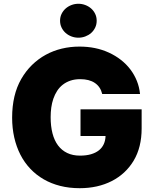

<svg xmlns="http://www.w3.org/2000/svg" viewBox="-20 -983 813 1013"><path d="M92 -566.1Q116.5 -608.7 149.3 -640.6Q182.2 -672.6 221.6 -694.1Q261 -715.6 305.9 -726.4Q350.9 -737.2 399.1 -737.2Q442.1 -737.2 480.6 -729.4Q519.2 -721.6 554.7 -705.3Q589.5 -689.3 618.1 -666.9Q646.7 -644.5 667.8 -616.7Q688.9 -588.8 702.1 -556.1Q715.2 -523.4 718.8 -487.2H519.2Q510.3 -524.9 480.8 -545.1Q451.3 -565.3 403.4 -565.3Q374.3 -565.3 351.4 -557.5Q328.5 -549.7 311.1 -536Q293.7 -522.4 281.4 -503.4Q269.2 -484.4 261.5 -462.2Q253.9 -440 250.5 -415.3Q247.2 -390.6 247.2 -365.1Q247.2 -317.1 256.9 -279.5Q266.7 -241.8 286.2 -215.7Q305.8 -189.6 334.7 -175.8Q363.6 -161.9 402 -161.9Q435 -161.9 460 -169.2Q485.1 -176.5 502 -190Q518.8 -203.5 527.5 -222.7Q536.2 -241.8 536.9 -265.6H404.8V-406.2H727.3V-305.4Q727.3 -206 685.4 -135.7Q664.4 -100.5 635.1 -73.3Q605.8 -46.2 569.6 -27.7Q533.4 -9.2 490.8 0.4Q448.2 9.9 400.6 9.9Q345.5 9.9 297.8 -2.1Q250 -14.2 210.4 -37.1Q170.8 -60 139.7 -92.9Q108.7 -125.7 87.5 -167.1Q66.4 -208.5 55.2 -257.6Q44 -306.8 44 -362.2Q44 -482.6 92 -566.1ZM393.5 -963.1Q412.6 -963.1 430 -956.5Q447.4 -949.9 460.8 -938.2Q474.1 -926.5 482.1 -910Q490.1 -893.5 490.1 -873.6Q490.1 -853.7 482.1 -837.2Q474.1 -820.7 460.8 -808.9Q447.4 -797.2 430 -790.7Q412.6 -784.1 393.5 -784.1Q374.6 -784.1 357.2 -790.7Q339.8 -797.2 326.3 -809.1Q312.9 -821 304.9 -837.5Q296.9 -854 296.9 -873.6Q296.9 -893.5 304.9 -909.8Q312.9 -926.1 326.3 -938Q339.8 -949.9 357.2 -956.5Q374.6 -963.1 393.5 -963.1Z"/></svg>

Font: Inter P Black
Style: Regular
Weight: 900
Designer: Rasmus Andersson
Foundry: rsms
Version: Version 3.018;git-588b23468